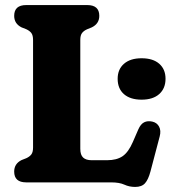

<svg xmlns="http://www.w3.org/2000/svg" viewBox="-20 -720 674 758"><path d="M342.5 -612 324 -604.5Q310.5 -598.5 303.8 -589.5Q297 -580.5 297 -562.5V-132.5Q297 -108.5 308.2 -98Q319.5 -87.5 341.5 -87.5H403Q440.5 -87.5 463.8 -103.2Q487 -119 504.5 -159.5L526 -209Q535.5 -230.5 549.2 -237.2Q563 -244 581 -240Q599.5 -236 608 -220.2Q616.5 -204.5 610.5 -181.5L574 -43Q565.5 -11 552.5 3.5Q539.5 18 513.5 18Q490.5 18 471 9Q451.5 0 418.5 0H83.5Q36 0 36 -42.5Q36 -73.5 65 -88L84 -95.5Q97 -101.5 103.8 -110.5Q110.5 -119.5 110.5 -137.5V-562.5Q110.5 -580.5 103.8 -589.5Q97 -598.5 84 -604.5L65 -612Q36 -626.5 36 -657.5Q36 -700 83.5 -700H324.5Q372 -700 372 -657.5Q372 -626.5 342.5 -612ZM539 -326.5Q494.5 -326.5 469.5 -348.2Q444.5 -370 444.5 -409Q444.5 -446.5 469.5 -468.2Q494.5 -490 539 -490Q584 -490 608.8 -468.2Q633.5 -446.5 633.5 -409Q633.5 -371 608.8 -348.8Q584 -326.5 539 -326.5Z"/></svg>

Font: Fraunces 72pt S100
Style: Bold
Weight: 700
Version: Version 1.000; ttfautohint (v1.8.3)